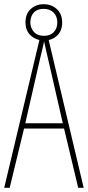

<svg xmlns="http://www.w3.org/2000/svg" viewBox="-20 -957 417 911"><path d="M351 -66 284 -347H94L26 -66H0L170 -780H208L377 -66ZM208 -678Q202 -703 198 -721Q194 -739 189 -761Q185 -739 180.5 -721.5Q176 -704 170 -678L100 -372H278ZM189 -765Q153 -765 127 -787.5Q101 -810 101 -851Q101 -892 126 -914.5Q151 -937 187 -937Q225 -937 250 -913.5Q275 -890 275 -850Q275 -811 251 -788Q227 -765 189 -765ZM189 -787Q218 -787 235 -804.5Q252 -822 252 -850Q252 -879 234.5 -897Q217 -915 187 -915Q156 -915 140 -897Q124 -879 124 -851Q124 -825 140.5 -806Q157 -787 189 -787Z"/></svg>

Font: Noto Sans Malayalam UI ExtraCondensed Thin
Style: Regular
Weight: 100
Width: 2
Designer: Jelle Bosma - Monotype Design Team
Foundry: Monotype Imaging Inc.
Version: Version 2.104; ttfautohint (v1.8.4.7-5d5b)